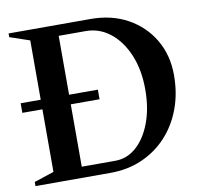

<svg xmlns="http://www.w3.org/2000/svg" viewBox="-78 -783 910 867"><g transform="rotate(-10 377.0 -350.0)"><path d="M16 0V-19L107 -49V-336H15V-380H107V-652L16 -683V-700H392Q488 -700 561.5 -659.5Q635 -619 677 -548Q719 -477 719 -385Q719 -301 692.5 -230.5Q666 -160 618 -108.5Q570 -57 504.5 -28.5Q439 0 360 0ZM369 -336H237V-50H391Q445 -50 487.5 -87.5Q530 -125 555 -191.5Q580 -258 580 -344Q580 -434 551 -503Q522 -572 472.5 -611Q423 -650 361 -650H237V-380H369Z"/></g></svg>

Font: Wittgenstein Semibold
Style: Regular
Weight: 600
Designer: Jörg Drees
Foundry: Jörg Drees
Version: Version 1.303; ttfautohint (v1.8.4.7-5d5b)